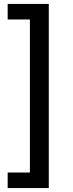

<svg xmlns="http://www.w3.org/2000/svg" viewBox="-20 -762 373 976"><path d="M19 194H228V-742H19V-663H132V115H19Z"/></svg>

Font: ICO Headline
Style: Regular
Weight: 500
Designer: Julieta Ulanovsky
Foundry: Julieta Ulanovsky
Version: Version 7.200